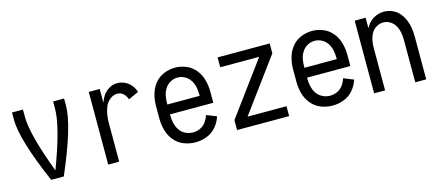

<svg xmlns="http://www.w3.org/2000/svg" viewBox="-44 -941 3088 1353"><g transform="rotate(-15 1500.0 -265.0)"><path d="M204 0Q60 -333 60 -477V-530H140V-477Q140 -348 250 -57L252 -62Q360 -349 360 -477V-530H440V-477Q440 -333 296 0Z M620 0V-530H700V-430Q708 -452 720 -473Q737 -501 766 -519.5Q795 -538 828 -538Q857 -538 883.5 -525.5Q910 -513 928.5 -490.5Q947 -468 955 -440L880 -406Q874 -430 855 -448Q836 -466 811 -466Q781 -466 756.5 -446Q732 -426 720.5 -398Q709 -370 704.5 -340.5Q700 -311 700 -281V0Z M1257 8Q1213 8 1172 -8Q1131 -24 1103 -58Q1075 -92 1063.5 -134.5Q1052 -177 1052 -220V-310Q1052 -353 1063 -394.5Q1074 -436 1100.5 -470Q1127 -504 1167 -521Q1207 -538 1250 -538Q1293 -538 1333 -521Q1373 -504 1399.5 -470Q1426 -436 1437 -394.5Q1448 -353 1448 -310V-229H1132V-220Q1132 -192 1138.5 -164Q1145 -136 1161 -112.5Q1177 -89 1203 -76.5Q1229 -64 1257 -64Q1284 -64 1309.5 -75.5Q1335 -87 1351.5 -110Q1368 -133 1376 -159L1449 -130Q1436 -89 1408 -56Q1380 -23 1339.5 -7.5Q1299 8 1257 8ZM1132 -301H1368V-310Q1368 -338 1362.5 -365Q1357 -392 1342 -415.5Q1327 -439 1302.5 -452.5Q1278 -466 1250 -466Q1222 -466 1197.5 -452.5Q1173 -439 1158 -415.5Q1143 -392 1137.5 -365Q1132 -338 1132 -310Z M1560 0V-72L1844 -458H1560V-530H1940V-458L1656 -72H1940V0Z M2257 8Q2213 8 2172 -8Q2131 -24 2103 -58Q2075 -92 2063.5 -134.5Q2052 -177 2052 -220V-310Q2052 -353 2063 -394.5Q2074 -436 2100.5 -470Q2127 -504 2167 -521Q2207 -538 2250 -538Q2293 -538 2333 -521Q2373 -504 2399.5 -470Q2426 -436 2437 -394.5Q2448 -353 2448 -310V-229H2132V-220Q2132 -192 2138.5 -164Q2145 -136 2161 -112.5Q2177 -89 2203 -76.5Q2229 -64 2257 -64Q2284 -64 2309.5 -75.5Q2335 -87 2351.5 -110Q2368 -133 2376 -159L2449 -130Q2436 -89 2408 -56Q2380 -23 2339.5 -7.5Q2299 8 2257 8ZM2132 -301H2368V-310Q2368 -338 2362.5 -365Q2357 -392 2342 -415.5Q2327 -439 2302.5 -452.5Q2278 -466 2250 -466Q2222 -466 2197.5 -452.5Q2173 -439 2158 -415.5Q2143 -392 2137.5 -365Q2132 -338 2132 -310Z M2560 0V-530H2640V-454Q2650 -472 2663 -488Q2684 -512 2713.5 -525Q2743 -538 2775 -538Q2806 -538 2836 -525Q2866 -512 2886.5 -487.5Q2907 -463 2919 -433.5Q2931 -404 2935.5 -373Q2940 -342 2940 -310V0H2860V-310Q2860 -337 2855 -363.5Q2850 -390 2837 -413.5Q2824 -437 2800.5 -451.5Q2777 -466 2750 -466Q2723 -466 2699.5 -451.5Q2676 -437 2663 -413.5Q2650 -390 2645 -363.5Q2640 -337 2640 -310V0Z"/></g></svg>

Font: Iosevka SS08
Style: Regular
Weight: 400
Monospace: yes
Designer: Belleve Invis
Foundry: Belleve Invis
Version: 2.1.0; ttfautohint (v1.8.2)